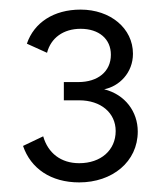

<svg xmlns="http://www.w3.org/2000/svg" viewBox="-20 -665 334 400"><path d="M197 -479C228 -485 257 -513 257 -553C257 -606 210 -645 148 -645C92 -645 51 -618 36 -574L78 -555C86 -586 112 -605 148 -605C186 -605 211 -584 211 -551C211 -516 184 -494 143 -494H113V-456H145C190 -456 221 -430 221 -392C221 -352 190 -325 145 -325C107 -325 80 -346 70 -381L28 -361C44 -314 86 -285 145 -285C214 -285 267 -328 267 -391C267 -432 241 -468 197 -479Z"/></svg>

Font: Gully
Style: Regular
Weight: 400
Designer: jaikishan Patel
Foundry: MagicType
Version: Version 1.000;Glyphs 3.2 (3242)